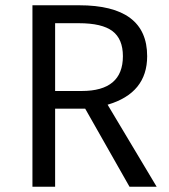

<svg xmlns="http://www.w3.org/2000/svg" viewBox="-20 -708 641 728"><path d="M471 0 303 -296H189V0H103V-688H280Q538 -688 538 -495Q538 -355 388 -311L574 0ZM189 -363H290Q446 -363 446 -495Q446 -560 406.5 -590Q367 -620 279 -620H189Z"/></svg>

Font: FiraGO Book
Style: Regular
Weight: 350
Designer: bBox Type
Foundry: bBox Type GmbH
Version: Version 1.001;PS 001.001;hotconv 1.0.88;makeotf.lib2.5.64775